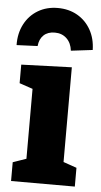

<svg xmlns="http://www.w3.org/2000/svg" viewBox="-60 -840 460 876"><g transform="rotate(5 170.0 -402.5)"><path d="M256 -97 245 -111 317 -86V0H25V-86L97 -111L86 -97V-434L96 -424L25 -448V-533L256 -541ZM169 -805Q220 -805 259 -782.5Q298 -760 320.5 -720Q343 -680 344 -628L245 -616Q241 -651 219.5 -671.5Q198 -692 165 -692Q133 -692 114 -674Q95 -656 92 -624L-4 -620Q-5 -674 17 -716Q39 -758 78.5 -781.5Q118 -805 169 -805Z"/></g></svg>

Font: Bitter Thin ExtraBold
Style: Regular
Weight: 800
Version: Version 3.020